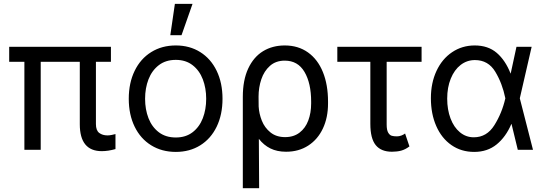

<svg xmlns="http://www.w3.org/2000/svg" viewBox="-20 -771 2805 988"><path d="M550.8 -453.1H473.6V-132.8Q473.6 -99.6 490.7 -86.9Q507.8 -74.2 533.2 -74.2Q543.5 -74.2 555.2 -76.7Q566.9 -79.1 574.2 -81.1V-3.9Q536.6 6.8 503.9 6.8Q390.6 6.8 390.6 -131.8V-453.1H189.5V0H105.5V-453.1H27.3V-530.3H550.8Z M642.6 -262.7Q642.6 -344.2 672.9 -406.5Q703.1 -468.8 758.1 -502.9Q813 -537.1 884.8 -537.1Q956.1 -537.1 1010.5 -502.9Q1064.9 -468.8 1095 -406.5Q1125 -344.2 1125 -262.7Q1125 -181.2 1095 -119.1Q1064.9 -57.1 1010.5 -23.2Q956.1 10.7 884.8 10.7Q813 10.7 758.1 -23.2Q703.1 -57.1 672.9 -119.1Q642.6 -181.2 642.6 -262.7ZM1041 -262.7Q1041 -317.4 1023.7 -362.8Q1006.3 -408.2 971.2 -435.5Q936 -462.9 884.8 -462.9Q832.5 -462.9 797.1 -435.5Q761.7 -408.2 744.1 -362.8Q726.6 -317.4 726.6 -262.7Q726.6 -208 744.1 -162.8Q761.7 -117.7 797.1 -90.6Q832.5 -63.5 884.8 -63.5Q936 -63.5 971.2 -90.6Q1006.3 -117.7 1023.7 -162.8Q1041 -208 1041 -262.7ZM879.9 -751H970.7L914.1 -589.8H856.4Z M1445.3 -537.1Q1514.6 -537.1 1564.9 -501.2Q1615.2 -465.3 1641.6 -400.1Q1668 -335 1668 -248V-238.3Q1668 -166 1641.6 -109.9Q1615.2 -53.7 1566.4 -22Q1517.6 9.8 1452.1 9.8Q1405.8 9.8 1371.6 -7.1Q1337.4 -23.9 1312 -56.6L1313.5 197.3H1229.5V-272.5Q1229.5 -358.9 1257.3 -418.5Q1285.2 -478 1333.7 -507.6Q1382.3 -537.1 1445.3 -537.1ZM1311 -223.1Q1313 -186 1327.4 -149.9Q1341.8 -113.8 1371.8 -89.6Q1401.9 -65.4 1447.3 -65.4Q1491.2 -65.4 1521.5 -88.6Q1551.8 -111.8 1566.4 -151.1Q1581.1 -190.4 1581.1 -238.3V-248Q1581.1 -342.8 1546.9 -400.9Q1512.7 -459 1445.3 -459Q1399.4 -459 1369.1 -432.1Q1338.9 -405.3 1324.7 -363Q1310.5 -320.8 1310.5 -273.4Z M2149.4 -453.1H1969.7V-129.9Q1969.7 -102.1 1977.5 -88.6Q1985.4 -75.2 1996.1 -72.3Q2006.8 -69.3 2022.5 -69.3Q2034.2 -69.3 2045.7 -73.7Q2057.1 -78.1 2064.5 -84L2086.9 -17.6Q2065.4 -1.5 2044.2 4.2Q2022.9 9.8 1997.1 9.8Q1940.9 9.8 1913.3 -24.4Q1885.7 -58.6 1885.7 -133.8V-453.1H1715.8V-530.3H2149.4Z M2197.3 -265.6Q2197.3 -344.2 2226.1 -406Q2254.9 -467.8 2306.4 -502.4Q2357.9 -537.1 2422.9 -537.1Q2491.7 -537.1 2536.1 -499Q2580.6 -460.9 2607.4 -392.6H2607.9L2637.7 -530.3H2715.8L2654.8 -265.1L2722.7 0H2644.5L2612.3 -132.8H2611.3Q2583 -66.4 2535.6 -27.8Q2488.3 10.7 2419.9 10.7Q2353.5 10.7 2303 -24.4Q2252.4 -59.6 2224.9 -122.3Q2197.3 -185.1 2197.3 -265.6ZM2418 -64.5Q2484.9 -64.5 2523.9 -126.7Q2563 -189 2580.1 -263.7L2580.6 -265.1L2580.1 -266.6Q2564.9 -341.3 2528.8 -401.6Q2492.7 -461.9 2423.8 -461.9Q2382.8 -461.9 2350.3 -436.8Q2317.9 -411.6 2299.6 -366.5Q2281.2 -321.3 2281.2 -263.7Q2281.2 -207 2298.3 -161.6Q2315.4 -116.2 2346.7 -90.3Q2377.9 -64.5 2418 -64.5Z"/></svg>

Font: Pretendard Std
Style: Regular
Weight: 400
Designer: Base glyphs from Inter by Rasmus Andersson; Hangeul glyphs from Noto Sans CJK(Source Han Sans) by Jang Soo-young and Kan
Foundry: Kil Hyung-jin
Version: Version 1.309